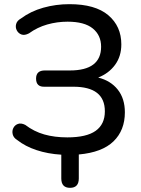

<svg xmlns="http://www.w3.org/2000/svg" viewBox="-20 -734 678 921"><path d="M316 167Q274 167 274 122V8Q209 4 155 -14Q101 -32 63 -62Q45 -73 41 -89.5Q37 -106 44 -120Q51 -134 66 -139.5Q81 -145 101 -135Q143 -103 192.5 -89Q242 -75 303 -75Q395 -75 439 -106.5Q483 -138 483 -200Q483 -318 332 -318H195Q153 -316 153 -357Q153 -396 195 -396H315Q465 -396 465 -510Q465 -565 425 -597.5Q385 -630 304 -630Q254 -630 206.5 -616.5Q159 -603 119 -574Q98 -563 83 -568.5Q68 -574 60.5 -588.5Q53 -603 57.5 -619Q62 -635 80 -645Q127 -680 187.5 -697Q248 -714 313 -714Q437 -714 499.5 -661Q562 -608 562 -521Q562 -464 532 -423Q502 -382 451 -362Q511 -347 545 -304Q579 -261 579 -195Q579 -109 524.5 -56Q470 -3 358 7V122Q358 167 316 167Z"/></svg>

Font: Chiron GoRound TC
Style: Regular
Weight: 400
Designer: Ryoko NISHIZUKA 西塚涼子 (kana, bopomofo & ideographs); Paul D. Hunt (Latin, Greek & Cyrillic); Sandoll Communications 산돌커뮤니
Foundry: Adobe
Version: Version 1.000;hotconv 1.1.1;makeotfexe 2.6.0